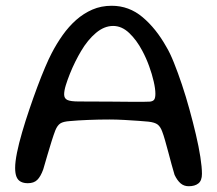

<svg xmlns="http://www.w3.org/2000/svg" viewBox="-20 -626 753 666"><path d="M634.5 20Q618 20 606.2 9.8Q594.5 -0.5 585.5 -19.5Q581 -34.5 575.2 -55.5Q569.5 -76.5 563.8 -98.2Q558 -120 552.5 -139.2Q547 -158.5 542.5 -170Q536.5 -186.5 526.8 -194Q517 -201.5 495 -204Q484.5 -205 461.2 -206.8Q438 -208.5 410.8 -210Q383.5 -211.5 359.5 -211.5Q323 -211.5 286 -210Q249 -208.5 222.5 -206Q199.5 -204.5 189.2 -197.8Q179 -191 172 -174Q166 -158.5 158.8 -135.5Q151.5 -112.5 144.2 -87.2Q137 -62 130 -38.5Q121 -13.5 109.2 -2Q97.5 9.5 76.5 9.5Q62 9.5 52 4.2Q42 -1 37.2 -12.8Q32.5 -24.5 32.5 -43.5Q32.5 -64.5 39 -96.8Q45.5 -129 56.8 -167.5Q68 -206 81.8 -246.5Q95.5 -287 109.5 -324.5Q123.5 -362 136.5 -392.5Q149.5 -423 159 -441Q176 -474 197.2 -504Q218.5 -534 244.2 -556.8Q270 -579.5 300.5 -592.8Q331 -606 367.5 -606Q427.5 -606 474.5 -566.5Q521.5 -527 557 -463.5Q569.5 -443 583.2 -408.8Q597 -374.5 611 -332.8Q625 -291 637.2 -246.5Q649.5 -202 659.5 -159.5Q669.5 -117 675 -81.5Q680.5 -46 680.5 -23Q680.5 0.5 668.2 10.2Q656 20 634.5 20ZM500.5 -273.5Q511.5 -275 515.2 -281Q519 -287 519 -301Q519 -318 513.2 -343.2Q507.5 -368.5 497.2 -396.8Q487 -425 473.5 -450Q454 -487 428.2 -511.5Q402.5 -536 372.5 -536Q341.5 -536 312.8 -511.8Q284 -487.5 261 -448.5Q251.5 -432.5 241.2 -412Q231 -391.5 222.5 -370.2Q214 -349 208.2 -330.2Q202.5 -311.5 202.5 -298.5Q202.5 -284.5 213.8 -279.2Q225 -274 253.5 -274Q318.5 -274 366 -273.5Q413.5 -273 446.2 -272.8Q479 -272.5 500.5 -273.5Z"/></svg>

Font: Gluten Thin Light
Style: Regular
Weight: 300
Version: Version 1.300